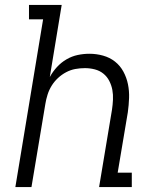

<svg xmlns="http://www.w3.org/2000/svg" viewBox="-20 -755 640 775"><path d="M42 0 154 -677H97V-735H229L181 -444Q193 -466 210 -484.5Q227 -503 248.5 -515.5Q270 -528 293.5 -533Q317 -538 341 -538Q369 -538 396 -530.5Q423 -523 444 -506.5Q465 -490 478 -466Q491 -442 496.5 -415Q502 -388 501 -359.5Q500 -331 496 -302L455 -58H512V0H380L432 -312Q435 -332 436 -352.5Q437 -373 433.5 -392Q430 -411 421 -428.5Q412 -446 397 -458Q382 -470 362.5 -475Q343 -480 323 -480Q323 -480 323 -480Q323 -480 323 -480Q303 -480 284 -476.5Q265 -473 247 -463.5Q229 -454 214 -440Q199 -426 188.5 -409Q178 -392 172 -373Q166 -354 163 -335L107 0Z"/></svg>

Font: Iosevka Slab Light Extended
Style: Italic
Weight: 300
Width: 7
Italic angle: -9°
Monospace: yes
Designer: Belleve Invis
Foundry: Belleve Invis
Version: Version 11.1.0; ttfautohint (v1.8.3)